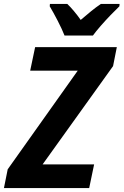

<svg xmlns="http://www.w3.org/2000/svg" viewBox="-54 -953 626 973"><path d="M-34 0 -15 -95 340 -595H99L124 -714H538L519 -618L162 -120H423L398 0ZM273 -773Q260 -806 238 -848.5Q216 -891 198 -921L199 -933H287Q302 -919 320.5 -897Q339 -875 355 -852Q383 -876 407.5 -896Q432 -916 457 -933H552L551 -921Q533 -904 507 -877Q481 -850 456.5 -822Q432 -794 417 -773Z"/></svg>

Font: Noto Sans SemiCondensed
Style: Bold Italic
Weight: 700
Width: 4
Italic angle: -12°
Designer: Monotype Design Team
Foundry: Monotype Imaging Inc.
Version: Version 2.013; ttfautohint (v1.8.4.7-5d5b)